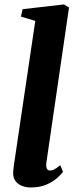

<svg xmlns="http://www.w3.org/2000/svg" viewBox="-20 -837 340 868"><path d="M189.5 -101Q187.5 -84 191.8 -75Q196 -66 206.5 -66Q214.5 -66 224.5 -70.8Q234.5 -75.5 252.5 -90L265 -60Q256.5 -48.5 238 -32Q219.5 -15.5 190 -2.5Q160.5 10.5 119 10.5Q99.5 10.5 81.2 4Q63 -2.5 51.2 -17Q39.5 -31.5 39.5 -55Q39.5 -60.5 40.2 -67.8Q41 -75 42 -82.5Q43 -90 43.5 -95L139.5 -742.5L74.5 -762L82.5 -795.5L269 -817L292 -803Z"/></svg>

Font: Merriweather 48pt ExtraBold
Style: Italic
Weight: 800
Italic angle: -7.8°
Version: Version 2.101